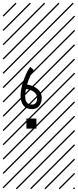

<svg xmlns="http://www.w3.org/2000/svg" viewBox="-23 -978 577 1424"><path d="M247.1 -99.1V-24.4H172.9V-99.1ZM177.7 -351.1Q224.1 -343.8 255.4 -318.1Q286.6 -292.5 286.6 -252.9Q286.6 -217.8 268.1 -193.1Q249.5 -168.5 215.3 -168.5Q170.9 -168.5 150.1 -197Q129.4 -225.6 129.4 -268.1Q129.4 -321.8 154.5 -389.4Q179.7 -457 201.2 -481.9L226.6 -459.5Q218.8 -450.2 203.4 -418Q188 -385.7 177.7 -351.1ZM169.4 -317.9Q163.6 -287.6 163.6 -268.1Q163.6 -234.9 175.3 -218.8Q187 -202.6 215.3 -202.6Q232.9 -202.6 242.7 -215.3Q252.4 -228 252.4 -252.9Q252.4 -276.9 230.7 -294.7Q209 -312.5 169.4 -317.9ZM526.9 410.6 533.7 417.5 525.4 425.8 518.6 418.9ZM526.9 304.7 533.7 311.5 419.4 425.8 412.6 418.9ZM526.9 198.7 533.7 205.6 313.5 425.8 306.6 418.9ZM526.9 92.3 533.7 99.1 207.5 425.8 200.7 418.9ZM526.9 -13.2 533.7 -6.3 101.6 425.8 94.7 418.9ZM526.9 -119.1 533.7 -112.3 3.4 418 -3.4 411.1ZM526.9 -225.6 533.7 -218.8 3.4 311.5 -3.4 304.7ZM526.9 -331.5 533.7 -324.7 3.4 205.6 -3.4 198.7ZM526.9 -438 533.7 -431.2 3.4 99.1 -3.4 92.3ZM526.9 -543.5 533.7 -536.6 3.4 -6.3 -3.4 -13.2ZM526.9 -649.4 533.7 -642.6 3.4 -112.3 -3.4 -119.1ZM526.9 -755.9 533.7 -749 3.4 -218.8 -3.4 -225.6ZM526.9 -861.8 533.7 -855 3.4 -324.7 -3.4 -331.5ZM516.6 -958 523.4 -951.2 3.4 -431.2 -3.4 -438ZM411.1 -958 418 -951.2 3.4 -536.6 -3.4 -543.5ZM305.2 -958 312 -951.2 3.4 -642.6 -3.4 -649.4ZM198.7 -958 205.6 -951.2 3.4 -749 -3.4 -755.9ZM92.3 -958 99.1 -951.2 3.4 -855 -3.4 -861.8Z"/></svg>

Font: AzarMehrMSRS2
Style: Regular
Weight: 1
Designer: Amin Abedi
Version: Version 1.00